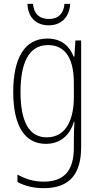

<svg xmlns="http://www.w3.org/2000/svg" viewBox="-20 -833 518 1001"><path d="M346 -813H316C313 -764 285 -734 235 -734C184 -734 156 -763 152 -813H123C126 -740 170 -701 234 -701C300 -701 342 -744 346 -813ZM227 -632C107 -632 49 -528 49 -354C49 -172 112 -83 219 -83C295 -83 345 -129 365 -198H368C366 -160 365 -134 365 -103V-63C365 56 315 114 208 114C155 114 112 100 71 77V116C109 136 153 148 208 148C345 148 403 72 403 -66V-622H373L368 -538H364C343 -590 303 -632 227 -632ZM230 -598C329 -598 365 -515 365 -401V-325C365 -220 330 -117 224 -117C134 -117 87 -194 87 -354C87 -503 129 -598 230 -598Z"/></svg>

Font: Noto Sans Kannada UI Condensed ExtraLight
Style: Regular
Weight: 200
Width: 3
Designer: Jelle Bosma - Monotype Design Team
Foundry: Monotype Imaging Inc.
Version: Version 2.005